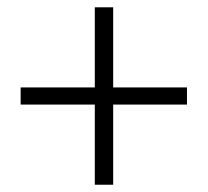

<svg xmlns="http://www.w3.org/2000/svg" viewBox="-20 -631 575 531"><path d="M242.2 -120.1V-341.8H37.1V-389.2H242.2V-610.8H293V-389.2H497.1V-341.8H293V-120.1Z"/></svg>

Font: Source Han Sans CN Light
Style: Regular
Weight: 300
Designer: Ryoko NISHIZUKA  (kana, bopomofo & ideographs); Paul D. Hunt (Latin, Greek & Cyrillic); Sandoll Communications , Soo-you
Foundry: Adobe
Version: Version 2.000;hotconv 1.0.107;makeotfexe 2.5.65593